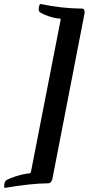

<svg xmlns="http://www.w3.org/2000/svg" viewBox="-35 -794 436 944"><path d="M-11.7 129.9Q-14.6 127.9 -14.6 123Q-14.6 96.7 0 89.8Q17.6 81.1 38.6 74.2Q59.6 67.4 79.1 63Q98.6 58.6 108.4 58.6Q115.2 58.6 117.2 50.8L262.7 -694.3Q264.6 -703.1 255.9 -703.1Q238.3 -703.1 208.5 -712.9Q178.7 -722.7 160.2 -734.4Q153.3 -742.2 156.2 -758.3Q159.2 -774.4 164.1 -774.4Q215.8 -763.7 266.6 -757.8Q317.4 -752 368.2 -752Q380.9 -752 380.9 -735.4V-729.5L222.7 85Q222.7 89.8 216.8 98.6Q210.9 107.4 201.2 107.4Q159.2 107.4 105.5 113.3Q51.8 119.1 -11.7 129.9Z"/></svg>

Font: Crimson Text
Style: Bold Italic
Weight: 700
Italic angle: -11°
Designer: Sebastian Kosch
Foundry: Sebastian Kosch
Version: Version 1.100; ttfautohint (v1.8.4)